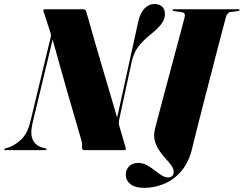

<svg xmlns="http://www.w3.org/2000/svg" viewBox="-74 -746 1210 954"><path d="M88 -136Q75 -81 89 -51.2Q103 -21.5 139.5 -12L151 -9Q157.5 -7.5 157.5 -4Q157.5 0 150.5 0H-47.5Q-53.5 0 -53.5 -3.5Q-53.5 -6.5 -47.5 -8.5L-38.5 -11Q-4.5 -20.5 28.8 -50.5Q62 -80.5 76 -138L178.5 -563.5Q180.5 -572 177.5 -580.8Q174.5 -589.5 172 -597.5L142.5 -689Q138.5 -700 148.5 -700H337.5Q343.5 -700 348 -697.8Q352.5 -695.5 356 -683.5Q381.5 -592.5 401 -525.2Q420.5 -458 437.2 -401.8Q454 -345.5 470.8 -288.5Q487.5 -231.5 508 -161.5L613 -639Q622.5 -681.5 643.8 -703.8Q665 -726 692.5 -726Q719 -726 732.2 -712.5Q745.5 -699 745.5 -677.5Q745.5 -651.5 729.5 -629Q713.5 -606.5 675 -575.5Q635 -543.5 612.5 -513.2Q590 -483 580.5 -440L518.5 -153.5Q514.5 -134.5 518 -123.5L550.5 -11Q553.5 0 544.5 0H345.5Q332 0 333.5 -16Q334.5 -26 334 -31.2Q333.5 -36.5 332.5 -41Q321 -81.5 303.8 -140.2Q286.5 -199 266.8 -267.8Q247 -336.5 226.5 -409Q206 -481.5 187.5 -549.5ZM1049 -662Q1048 -659 1038.8 -624.2Q1029.5 -589.5 1015 -534Q1000.5 -478.5 983.5 -412.2Q966.5 -346 949.2 -279.5Q932 -213 917.5 -156Q903 -99 893.8 -62Q884.5 -25 883 -19Q868.5 52.5 831.8 98.2Q795 144 745.2 165.8Q695.5 187.5 642 187.5Q597.5 187.5 574.2 168.8Q551 150 551 122Q551 96.5 567.8 80Q584.5 63.5 612.5 63.5Q635 63.5 655 74.2Q675 85 693 99.2Q711 113.5 728 124.5Q745 135.5 762.5 135.5Q774 135.5 781.5 128.5Q789 121.5 789 107.5Q789 92 777 75.8Q765 59.5 748.2 41.2Q731.5 23 716.5 0.8Q701.5 -21.5 694.8 -48.5Q688 -75.5 697 -109.5Q704.5 -138 717.5 -187.8Q730.5 -237.5 746.5 -297.2Q762.5 -357 778.8 -417.5Q795 -478 808.8 -529.8Q822.5 -581.5 831.5 -615Q840.5 -648.5 841.5 -653Q846.5 -670.5 843.2 -677.2Q840 -684 827 -686L790 -691Q783.5 -691.5 783.5 -696Q783.5 -700 790.5 -700H1110.5Q1116.5 -700 1116.5 -696.5Q1116.5 -692 1110 -691.5L1070.5 -686Q1056 -684 1049 -662Z"/></svg>

Font: Fraunces 144pt S000 Black
Style: Italic
Weight: 900
Italic angle: -16°
Version: Version 1.000; ttfautohint (v1.8.3)